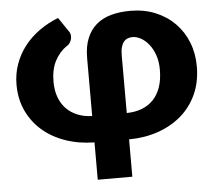

<svg xmlns="http://www.w3.org/2000/svg" viewBox="-50 -581 906 802"><g transform="rotate(-5 403.0 -180.5)"><path d="M473 -102.5Q508.5 -103 537 -114Q565.5 -125 585.2 -146Q605 -167 615.8 -198.2Q626.5 -229.5 626.5 -271.5Q626.5 -306.5 616.5 -333.8Q606.5 -361 591.5 -379.2Q576.5 -397.5 558.5 -407Q540.5 -416.5 524.5 -416.5Q514 -416.5 504.5 -413Q495 -409.5 488 -401.2Q481 -393 477 -379.2Q473 -365.5 473 -344.5ZM328 -344.5Q328 -393.5 342 -428Q356 -462.5 381.8 -484.5Q407.5 -506.5 443.8 -516.5Q480 -526.5 524.5 -526.5Q582 -526.5 629.5 -507Q677 -487.5 710.8 -453.2Q744.5 -419 763 -372.5Q781.5 -326 781.5 -271.5Q781.5 -206 758 -154.5Q734.5 -103 693 -67.2Q651.5 -31.5 595.2 -12Q539 7.5 473 8V164.5H328V8Q262.5 7 207 -12.2Q151.5 -31.5 111 -66.5Q70.5 -101.5 47.5 -150.5Q24.5 -199.5 24.5 -260.5Q24.5 -306 39 -346.5Q53.5 -387 79.5 -420.5Q105.5 -454 141.8 -480Q178 -506 221.5 -523L262 -463.5Q268 -455 268.8 -445.5Q269.5 -436 266.8 -427.5Q264 -419 258.8 -412.2Q253.5 -405.5 247.5 -403Q217 -382 198.2 -346.5Q179.5 -311 179.5 -259.5Q179.5 -222.5 190.2 -193.8Q201 -165 220.5 -145.2Q240 -125.5 267.2 -114.5Q294.5 -103.5 328 -102.5Z"/></g></svg>

Font: Lato 2
Style: Regular
Weight: 900
Designer: Lukasz Dziedzic with Adam Twardoch and Botio Nikoltchev
Foundry: tyPoland Lukasz Dziedzic
Version: Version 2.015; 2015-08-06; http://www.latofonts.com/